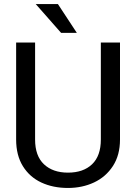

<svg xmlns="http://www.w3.org/2000/svg" viewBox="-20 -922 672 952"><path d="M157 -902H267L361 -759H283ZM317 10Q243 10 185 -17Q127 -44 93.5 -98Q60 -152 60 -230V-711H154V-230Q154 -149 198 -107.5Q242 -66 317 -66Q393 -66 436.5 -107.5Q480 -149 480 -230V-711H575V-230Q575 -153 540 -99Q505 -45 446.5 -17.5Q388 10 317 10Z"/></svg>

Font: Freesentation 5 Medium
Style: Regular
Weight: 500
Designer: glyphs from Roboto by Christian Robertson / Hangul glyphs from Noto Sans CJK(Source Han Sans) by Jang Soo-young and Kang
Foundry: PT&
Version: Version 2.001